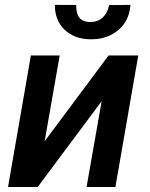

<svg xmlns="http://www.w3.org/2000/svg" viewBox="-20 -751 602 771"><path d="M418 -730.5C410.2 -690.9 385.7 -662.6 342.3 -662.6C304.7 -662.6 286.1 -683.6 286.1 -725.6C286.1 -727.5 286.1 -729 286.1 -731L200.2 -731.4C200.2 -689.9 213.4 -656.7 239.3 -631.8C265.1 -606.9 299.3 -593.8 342.3 -593.3C344.2 -593.3 346.7 -593.3 348.6 -593.3C389.6 -593.3 425.3 -605.5 454.6 -629.9C484.4 -654.3 500.5 -688 503.9 -731.4ZM159.2 -183.6 219.7 -528.3H104L12.2 0H131.3L388.2 -344.7L327.6 0H443.4L535.2 -528.3H416Z"/></svg>

Font: Roboto Medium
Style: Italic
Weight: 500
Italic angle: -12°
Designer: Google
Version: Version 2.137; 2017